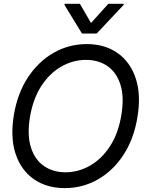

<svg xmlns="http://www.w3.org/2000/svg" viewBox="-20 -966 755 996"><path d="M316.4 9.8Q222.2 9.8 155.8 -36.4Q89.4 -82.5 61 -167.5Q32.7 -252.4 51.8 -368.7Q70.8 -482.9 125.5 -565.4Q180.2 -647.9 259 -692.6Q337.9 -737.3 429.7 -737.3Q523.9 -737.3 589.8 -690.9Q655.8 -644.5 684.1 -559.6Q712.4 -474.6 692.9 -357.9Q674.3 -244.1 619.9 -161.6Q565.4 -79.1 486.8 -34.7Q408.2 9.8 316.4 9.8ZM319.3 -72.3Q386.7 -72.3 447 -106.7Q507.3 -141.1 550.5 -207.3Q593.8 -273.4 609.4 -368.7Q625 -462.4 605 -526.1Q585 -589.8 538.1 -622.6Q491.2 -655.3 426.3 -655.3Q358.9 -655.3 298.3 -620.8Q237.8 -586.4 194.6 -520.3Q151.4 -454.1 135.3 -357.9Q120.1 -265.1 140.4 -201.4Q160.6 -137.7 207.8 -105Q254.9 -72.3 319.3 -72.3ZM394.5 -946.3 452.1 -846.7 542 -946.3H622.1L621.1 -940.4L481.4 -792H405.3L314.5 -940.4L315.4 -946.3Z"/></svg>

Font: Inter Tight
Style: Italic
Weight: 400
Italic angle: -9.39999°
Designer: Rasmus Andersson
Foundry: rsms
Version: Version 3.002